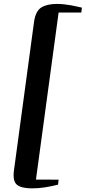

<svg xmlns="http://www.w3.org/2000/svg" viewBox="-20 -852 448 1004"><path d="M147 133Q92 133 68.8 114.2Q45.5 95.5 53 39L158 -737.5Q166 -794 195.8 -812.8Q225.5 -831.5 278.5 -831.5Q296.5 -831.5 314.8 -829.5Q333 -827.5 350 -824.5Q367 -821.5 382 -818Q397 -814.5 408.5 -812L405 -786.5H286.5L168 87L286.5 87.5L283.5 113.5Q252.5 121.5 218.2 127.2Q184 133 147 133Z"/></svg>

Font: Merriweather 120pt
Style: Bold Italic
Weight: 700
Italic angle: -7.8°
Version: Version 2.101